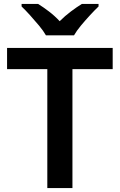

<svg xmlns="http://www.w3.org/2000/svg" viewBox="-20 -958 610 978"><path d="M349 0H221V-606H16V-714H554V-606H349ZM214 -778Q201 -801 178.5 -828Q156 -855 132.5 -881Q109 -907 90 -925V-938H174Q200 -922 229.5 -899.5Q259 -877 284 -850Q311 -877 341 -899.5Q371 -922 397 -938H482V-925Q463 -907 439 -881Q415 -855 392.5 -828Q370 -801 357 -778Z"/></svg>

Font: Noto Sans Hebrew SemiBold
Style: Regular
Weight: 600
Designer: Monotype Design Team
Foundry: Monotype Imaging Inc.
Version: Version 2.003